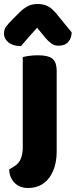

<svg xmlns="http://www.w3.org/2000/svg" viewBox="-53 -765 379 962"><path d="M-7 84 19 68Q42 54 51.5 29.5Q61 5 61 -25V-246H231V-9Q231 60 206 106Q188 140 158 158.5Q128 177 88 177Q45 177 19.5 150.5Q-6 124 -7 84ZM231 -211H61V-479Q72 -482 92.5 -485Q113 -488 137 -488Q187 -488 209 -471.5Q231 -455 231 -408ZM173 -577 133 -626Q107 -597 90.5 -578.5Q74 -560 52 -534Q13 -534 -10 -552Q-33 -570 -33 -598Q-33 -618 -22 -632.5Q-11 -647 11 -669L45 -703Q64 -722 85.5 -733.5Q107 -745 136 -745Q162 -745 184.5 -735Q207 -725 235 -690L306 -603Q306 -575 289.5 -555.5Q273 -536 239 -536Q220 -536 204.5 -547Q189 -558 173 -577Z"/></svg>

Font: Baloo Tamma 2 ExtraBold
Style: Regular
Weight: 800
Designer: Divya Kowshik, Shuchita Grover and Ek Type
Foundry: Ek Type
Version: Version 1.700